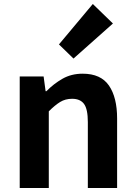

<svg xmlns="http://www.w3.org/2000/svg" viewBox="-20 -944 681 964"><path d="M79 0V-560H199L209 -486H213Q249 -523 293.5 -548.5Q338 -574 395 -574Q486 -574 527 -514.5Q568 -455 568 -349V0H421V-331Q421 -396 402 -422Q383 -448 342 -448Q308 -448 282 -432Q256 -416 225 -385V0ZM349 -650 276 -721 446 -924 547 -826Z"/></svg>

Font: Source Han Sans CN Bold
Style: Bold
Weight: 700
Designer: Ryoko NISHIZUKA 西塚涼子 (kana & ideographs); Paul D. Hunt (Latin, Greek & Cyrillic); Wenlong ZHANG 张文龙 (bopomofo); Sandoll 
Foundry: Adobe Systems Incorporated
Version: Version 1.00;May 30, 2023;FontCreator 11.5.0.2422 32-bit